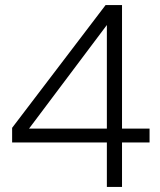

<svg xmlns="http://www.w3.org/2000/svg" viewBox="-20 -740 632 760"><path d="M28 -176H403V0H463V-176H572V-231H463V-720H398L28 -234ZM95 -231 403 -641V-231Z"/></svg>

Font: Aspekta 250
Style: Regular
Weight: 250
Designer: Ivo Dolenc
Version: Version 2.000